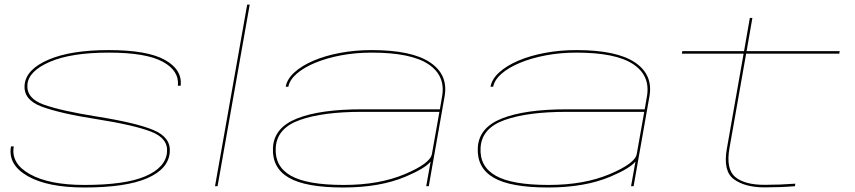

<svg xmlns="http://www.w3.org/2000/svg" viewBox="-20 -805 3697 830"><path d="M345 5.5Q185.5 5.5 99.5 -43.8Q13.5 -93 27.5 -172H39.5Q26.5 -98 109.8 -51.8Q193 -5.5 345 -5.5Q521.5 -5.5 608.8 -43.2Q696 -81 702 -147Q707.5 -207 633.2 -235.8Q559 -264.5 397 -290Q240 -314.5 160 -344.2Q80 -374 86.5 -439Q93 -505.5 189.5 -547Q286 -588.5 450 -588.5Q616.5 -588.5 692.5 -546.2Q768.5 -504 761 -434.5H749Q755.5 -499 683.5 -538.2Q611.5 -577.5 450 -577.5Q288 -577.5 195.8 -537.8Q103.5 -498 98.5 -439.5Q93.5 -379.5 169.8 -352.5Q246 -325.5 400 -301Q569.5 -274 644.2 -242.5Q719 -211 714 -147.5Q708.5 -74.5 616.2 -34.5Q524 5.5 345 5.5Z M909.5 0 1048.5 -785H1059.5L920.5 0Z M1822.5 0 1841.5 -106.5Q1817.5 -77 1733.5 -41.5Q1622.5 5.5 1464 5.5Q1301 5.5 1228.2 -37Q1155.5 -79.5 1160 -166.5Q1164.5 -253.5 1264.5 -293Q1364.5 -332.5 1545 -332.5H1881.5L1891 -387.5Q1907 -477.5 1831.8 -527.5Q1756.5 -577.5 1586.5 -577.5Q1517 -577.5 1454.5 -565.8Q1392 -554 1342.5 -533.5Q1293 -513 1262.5 -486.2Q1232 -459.5 1226.5 -430H1215Q1221 -463.5 1252.8 -492.2Q1284.5 -521 1335.5 -542.8Q1386.5 -564.5 1451 -576.5Q1515.5 -588.5 1586 -588.5Q1760 -588.5 1839.2 -535.2Q1918.5 -482 1902 -388.5L1833.5 0ZM1847 -138.5 1879.5 -321.5H1544Q1375 -321.5 1276 -286.2Q1177 -251 1172 -166.5Q1167 -85.5 1237.2 -45.5Q1307.5 -5.5 1466 -5.5Q1619 -5.5 1729.5 -52Q1840 -98.5 1847 -139Z M2708 0 2727 -106.5Q2703 -77 2619 -41.5Q2508 5.5 2349.5 5.5Q2186.5 5.5 2113.8 -37Q2041 -79.5 2045.5 -166.5Q2050 -253.5 2150 -293Q2250 -332.5 2430.5 -332.5H2767L2776.5 -387.5Q2792.5 -477.5 2717.2 -527.5Q2642 -577.5 2472 -577.5Q2402.5 -577.5 2340 -565.8Q2277.5 -554 2228 -533.5Q2178.5 -513 2148 -486.2Q2117.5 -459.5 2112 -430H2100.5Q2106.5 -463.5 2138.2 -492.2Q2170 -521 2221 -542.8Q2272 -564.5 2336.5 -576.5Q2401 -588.5 2471.5 -588.5Q2645.5 -588.5 2724.8 -535.2Q2804 -482 2787.5 -388.5L2719 0ZM2732.5 -138.5 2765 -321.5H2429.5Q2260.5 -321.5 2161.5 -286.2Q2062.5 -251 2057.5 -166.5Q2052.5 -85.5 2122.8 -45.5Q2193 -5.5 2351.5 -5.5Q2504.5 -5.5 2615 -52Q2725.5 -98.5 2732.5 -139Z M3285.5 5Q3201 5 3153 -29.8Q3105 -64.5 3122 -161.5L3194.5 -573H2927.5L2929.5 -584H3196.5L3221.5 -727.5H3232.5L3207.5 -584H3610L3608 -573H3205.5L3133.5 -165Q3117.5 -74 3158.2 -40Q3199 -6 3285.5 -6Q3352.5 -6 3418 -11L3416.5 0Q3353.5 5 3285.5 5Z"/></svg>

Font: Anybody UltraExpanded Thin
Style: Italic
Weight: 100
Width: 9
Italic angle: -10°
Designer: Tyler Finck
Foundry: Etcetera Type Company
Version: Version 1.010; ttfautohint (v1.8.3) -l 8 -r 50 -G 200 -x 14 